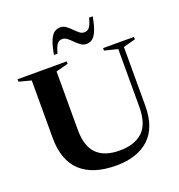

<svg xmlns="http://www.w3.org/2000/svg" viewBox="-163 -1067 1133 1215"><g transform="rotate(-20 404.0 -460.0)"><path d="M676 -288.5V-676.5L587.5 -698.5V-715H795.5V-698.5L714 -676.5V-280.5Q714 -134.5 634.8 -61.2Q555.5 12 414 12Q257 12 175.2 -63.5Q93.5 -139 93.5 -291V-677L12 -698.5V-715H342.5V-698.5L260.5 -677V-284.5Q260.5 -173.5 312.2 -121.8Q364 -70 466.5 -70Q567 -70 621.5 -121Q676 -172 676 -288.5ZM595 -926.5Q583 -863 568.8 -830.8Q554.5 -798.5 537.2 -787Q520 -775.5 498.5 -775.5Q478 -775.5 460.8 -788Q443.5 -800.5 427.8 -816.8Q412 -833 396.5 -845.2Q381 -857.5 364.5 -857.5Q342.5 -857.5 329.8 -842Q317 -826.5 304.5 -780.5H280.5Q292 -844 306.2 -876.2Q320.5 -908.5 338.2 -920Q356 -931.5 378 -931.5Q398 -931.5 415 -919Q432 -906.5 447.8 -890.2Q463.5 -874 478.8 -861.8Q494 -849.5 510.5 -849.5Q532.5 -849.5 545.2 -865Q558 -880.5 570.5 -926.5Z"/></g></svg>

Font: Newsreader 72pt SemiBold
Style: Regular
Weight: 600
Designer: Hugues Gentile
Foundry: Production Type
Version: Version 1.003; ttfautohint (v1.8.3)